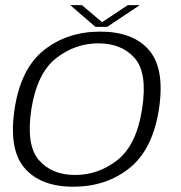

<svg xmlns="http://www.w3.org/2000/svg" viewBox="-20 -719 702 744"><path d="M264.5 4.5Q391 4.5 481.2 -67.2Q571.5 -139 596 -296.5Q619.5 -453 557.5 -524.8Q495.5 -596.5 368.5 -596.5Q241 -596.5 150.8 -525.2Q60.5 -454 36.5 -296.5Q13 -140.5 75 -68Q137 4.5 264.5 4.5ZM271 -41Q180.5 -41 130.5 -98.8Q80.5 -156.5 101.5 -296Q123.5 -435 197 -493Q270.5 -551 361 -551Q452 -551 502.2 -493.5Q552.5 -436 530.5 -296Q509 -157.5 435.5 -99.2Q362 -41 271 -41ZM349.5 -615H395.5L521.5 -699H475L375.5 -633L297.5 -699H252.5Z"/></svg>

Font: Anybody SemiExpanded Light
Style: Italic
Weight: 300
Width: 6
Italic angle: -10°
Version: Version 1.113;gftools[0.9.25]